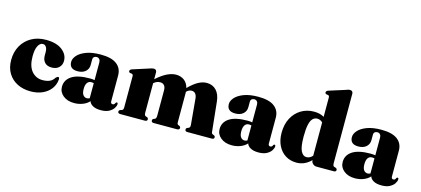

<svg xmlns="http://www.w3.org/2000/svg" viewBox="-60 -1247 3835 1751"><g transform="rotate(15 1857.0 -371.5)"><path d="M486.5 -335Q486.5 -297 461.2 -272.5Q436 -248 392.5 -248Q349.5 -248 326.8 -272Q304 -296 304 -337.5V-369.5Q304 -400.5 292.2 -417.8Q280.5 -435 261 -435Q234.5 -435 216.5 -401.5Q198.5 -368 198.5 -301.5Q198.5 -210 238.5 -162.8Q278.5 -115.5 341.5 -115.5Q379 -115.5 406.8 -127Q434.5 -138.5 452 -167.5Q466 -181 473.5 -181Q485.5 -180.5 485 -159.5Q481 -110 452.2 -71.2Q423.5 -32.5 374.5 -10.2Q325.5 12 261 12Q191.5 12 136.8 -15.5Q82 -43 50.2 -95Q18.5 -147 18.5 -220Q18.5 -295 51 -353.5Q83.5 -412 142.5 -445.5Q201.5 -479 280 -479Q378.5 -479 432.5 -437.2Q486.5 -395.5 486.5 -335Z M529 -103.5Q529 -168 585.5 -205.2Q642 -242.5 757 -242.5Q782.5 -242.5 801 -238.5V-406.5Q801 -425 791.2 -436Q781.5 -447 765.5 -447Q750.5 -447 740.8 -438.8Q731 -430.5 731 -416.5V-363Q731 -325 703.8 -300.8Q676.5 -276.5 629 -276.5Q551.5 -276.5 551.5 -345Q551.5 -375.5 578.5 -406.2Q605.5 -437 660 -457.8Q714.5 -478.5 796.5 -478.5Q898 -478.5 947.8 -440.5Q997.5 -402.5 997.5 -334V-91.5Q997.5 -68.5 1016.5 -68.5Q1033 -68.5 1040 -88Q1044 -94.5 1050 -94.5Q1060 -94.5 1060 -81Q1060 -64 1046 -42Q1032 -20 1002.2 -4Q972.5 12 925.5 12Q878.5 12 850.2 -3.8Q822 -19.5 815.5 -43.5Q791 -16.5 753.2 -2.2Q715.5 12 674 12Q609.5 12 569.2 -20.8Q529 -53.5 529 -103.5ZM725.5 -135Q725.5 -96.5 739.5 -78.5Q753.5 -60.5 775.5 -60.5Q788 -60.5 801 -67.5V-209.5Q790.5 -212.5 776.5 -212.5Q753 -212.5 739.2 -193Q725.5 -173.5 725.5 -135Z M1324 -452V-387Q1380 -437 1424.8 -458Q1469.5 -479 1507 -479Q1553 -479 1584.8 -454.8Q1616.5 -430.5 1628 -385.5Q1676 -434 1717.2 -456.5Q1758.5 -479 1797.5 -479Q1853 -479 1887.8 -442Q1922.5 -405 1929 -337.5L1957 -68.5Q1958 -54.5 1960.5 -48.5Q1963 -42.5 1969 -40L1980 -35.5Q1994 -29.5 1994 -18Q1994 0 1971.5 0H1741Q1718.5 0 1718.5 -19Q1718.5 -30 1729.5 -35.5L1741 -40Q1749 -43 1752.8 -50.5Q1756.5 -58 1755 -73.5L1733.5 -312.5Q1731 -342 1718.2 -358.2Q1705.5 -374.5 1682 -374.5Q1656 -374.5 1634 -352L1633 -350.5Q1633.5 -344.5 1633.5 -338V-67.5Q1633.5 -54 1636 -48.5Q1638.5 -43 1644.5 -40.5L1655.5 -36Q1667 -30 1667 -19Q1667 0 1643 0H1423Q1400.5 0 1400.5 -19Q1400.5 -30 1411.5 -35.5L1423 -40Q1437 -45.5 1437 -73V-312.5Q1437 -342 1423.5 -358.2Q1410 -374.5 1386 -374.5Q1352 -374.5 1325.5 -350.5L1324 -349V-70.5Q1324 -46 1337 -40.5L1351.5 -35.5Q1362.5 -30 1362.5 -19Q1362.5 0 1339 0H1107.5Q1084.5 0 1084.5 -18Q1084.5 -30 1099.5 -36L1113.5 -40.5Q1126.5 -45 1126.5 -69.5V-361.5Q1126.5 -380.5 1113.5 -383L1097.5 -385Q1084.5 -388.5 1084.5 -401Q1084.5 -413.5 1103.5 -421L1251.5 -468.5Q1281 -479.5 1296 -479.5Q1310 -479.5 1317 -471.8Q1324 -464 1324 -452Z M2017.5 -103.5Q2017.5 -168 2074 -205.2Q2130.5 -242.5 2245.5 -242.5Q2271 -242.5 2289.5 -238.5V-406.5Q2289.5 -425 2279.8 -436Q2270 -447 2254 -447Q2239 -447 2229.2 -438.8Q2219.5 -430.5 2219.5 -416.5V-363Q2219.5 -325 2192.2 -300.8Q2165 -276.5 2117.5 -276.5Q2040 -276.5 2040 -345Q2040 -375.5 2067 -406.2Q2094 -437 2148.5 -457.8Q2203 -478.5 2285 -478.5Q2386.5 -478.5 2436.2 -440.5Q2486 -402.5 2486 -334V-91.5Q2486 -68.5 2505 -68.5Q2521.5 -68.5 2528.5 -88Q2532.5 -94.5 2538.5 -94.5Q2548.5 -94.5 2548.5 -81Q2548.5 -64 2534.5 -42Q2520.5 -20 2490.8 -4Q2461 12 2414 12Q2367 12 2338.8 -3.8Q2310.5 -19.5 2304 -43.5Q2279.5 -16.5 2241.8 -2.2Q2204 12 2162.5 12Q2098 12 2057.8 -20.8Q2017.5 -53.5 2017.5 -103.5ZM2214 -135Q2214 -96.5 2228 -78.5Q2242 -60.5 2264 -60.5Q2276.5 -60.5 2289.5 -67.5V-209.5Q2279 -212.5 2265 -212.5Q2241.5 -212.5 2227.8 -193Q2214 -173.5 2214 -135Z M2572.5 -217.5Q2572.5 -296 2603.5 -354.8Q2634.5 -413.5 2688.2 -446.2Q2742 -479 2810.5 -479Q2867.5 -479 2905.5 -455.5V-637.5Q2905.5 -655.5 2892.5 -658.5L2877.5 -660.5Q2864.5 -663.5 2864.5 -676.5Q2864.5 -689 2883 -696.5L3031 -743.5Q3047 -749.5 3056.5 -752.2Q3066 -755 3075.5 -755Q3089 -755 3096.2 -747.2Q3103.5 -739.5 3103.5 -727.5V-71Q3103.5 -45 3116 -40.5L3131 -36Q3145 -30 3145 -18Q3145 0 3122.5 0H2960.5Q2940 0 2924.8 -14.5Q2909.5 -29 2910 -48.5Q2881 -19 2847 -3.5Q2813 12 2772.5 12Q2713.5 12 2668.5 -16.2Q2623.5 -44.5 2598 -96Q2572.5 -147.5 2572.5 -217.5ZM2775.5 -236Q2775.5 -138.5 2795.5 -99.2Q2815.5 -60 2847.5 -60Q2880.5 -60 2905.5 -88.5V-402.5Q2884 -425 2854.5 -425Q2831 -425 2813 -408Q2795 -391 2785.2 -349.5Q2775.5 -308 2775.5 -236Z M3179.5 -103.5Q3179.5 -168 3236 -205.2Q3292.5 -242.5 3407.5 -242.5Q3433 -242.5 3451.5 -238.5V-406.5Q3451.5 -425 3441.8 -436Q3432 -447 3416 -447Q3401 -447 3391.2 -438.8Q3381.5 -430.5 3381.5 -416.5V-363Q3381.5 -325 3354.2 -300.8Q3327 -276.5 3279.5 -276.5Q3202 -276.5 3202 -345Q3202 -375.5 3229 -406.2Q3256 -437 3310.5 -457.8Q3365 -478.5 3447 -478.5Q3548.5 -478.5 3598.2 -440.5Q3648 -402.5 3648 -334V-91.5Q3648 -68.5 3667 -68.5Q3683.5 -68.5 3690.5 -88Q3694.5 -94.5 3700.5 -94.5Q3710.5 -94.5 3710.5 -81Q3710.5 -64 3696.5 -42Q3682.5 -20 3652.8 -4Q3623 12 3576 12Q3529 12 3500.8 -3.8Q3472.5 -19.5 3466 -43.5Q3441.5 -16.5 3403.8 -2.2Q3366 12 3324.5 12Q3260 12 3219.8 -20.8Q3179.5 -53.5 3179.5 -103.5ZM3376 -135Q3376 -96.5 3390 -78.5Q3404 -60.5 3426 -60.5Q3438.5 -60.5 3451.5 -67.5V-209.5Q3441 -212.5 3427 -212.5Q3403.5 -212.5 3389.8 -193Q3376 -173.5 3376 -135Z"/></g></svg>

Font: Fraunces 72pt Black
Style: Regular
Weight: 900
Version: Version 1.000;[0bf87f6ff]